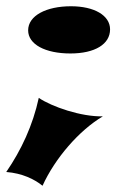

<svg xmlns="http://www.w3.org/2000/svg" viewBox="-32 -476 408 614"><path d="M320 -382C320 -427 269 -456 195 -456C116 -456 58 -426 58 -379C58 -334 113 -305 193 -305C272 -305 320 -335 320 -382ZM297 -104C228 -102 133 -135 92 -163C73 -75 36 4 -12 74C39 78 78 97 104 118C144 30 221 -59 297 -104Z"/></svg>

Font: Shojumaru
Style: Regular
Weight: 400
Designer: Astigmatic (AOETI)
Foundry: Astigmatic (AOETI)
Version: Version 1.000